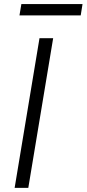

<svg xmlns="http://www.w3.org/2000/svg" viewBox="-20 -913 421 933"><path d="M381 -893.1H83.8L74.6 -838.1H372.2ZM238.3 -727.3H171.9L51.1 0H117.5Z"/></svg>

Font: TID UI Light
Style: Italic
Weight: 300
Italic angle: -9.39999°
Designer: The TID Project Authors
Foundry: Bakken & Bæck
Version: Version 1.001;hotconv 1.0.109;makeotfexe 2.5.65596